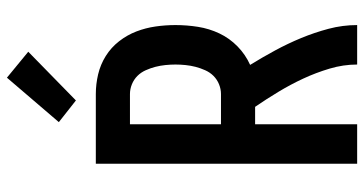

<svg xmlns="http://www.w3.org/2000/svg" viewBox="-262 -762 1025 540"><g transform="rotate(-90 250.0 -492.5)"><path d="M59 0V-735H255Q283 -735 310.5 -728.5Q338 -722 362 -707Q386 -692 403.5 -669.5Q421 -647 431 -621Q441 -595 445 -567Q449 -539 449 -511Q449 -479 444 -447.5Q439 -416 425.5 -387.5Q412 -359 389 -336.5Q366 -314 337 -301Q358 -267 377.5 -231Q397 -195 412.5 -157.5Q428 -120 438.5 -80.5Q449 -41 449 0H338Q338 -39 326.5 -77.5Q315 -116 298.5 -151.5Q282 -187 261.5 -221Q241 -255 219 -287H170V0ZM170 -383H255Q269 -383 282.5 -388.5Q296 -394 306 -404Q316 -414 322 -427.5Q328 -441 331.5 -454.5Q335 -468 336.5 -482.5Q338 -497 338 -511Q338 -525 336.5 -539.5Q335 -554 331.5 -567.5Q328 -581 322 -594.5Q316 -608 306 -618Q296 -628 282.5 -633.5Q269 -639 255 -639H170ZM237 -791 176 -839 301 -985 374 -925Z"/></g></svg>

Font: Iosevka Term Curly
Style: Bold
Weight: 700
Designer: Belleve Invis
Foundry: Belleve Invis
Version: Version 32.3.0